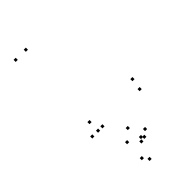

<svg xmlns="http://www.w3.org/2000/svg" viewBox="-337 -822 1294 1294"><g transform="rotate(-45 310.0 -175.0)"><path d="M206.2 -720V-740H186.2V-720ZM109.5 -720V-740H89.5V-720ZM109.5 10V-10H89.5V10ZM206.2 10V-10H186.2V10ZM164.7 -71.7V-91.7H144.7V-71.7ZM164.7 10V-10H144.7V10ZM560.7 10V-10H540.7V10ZM574 -71.8V-91.8H554V-71.8ZM355.7 259.7V239.7H335.7V259.7ZM338.7 244.7V224.7H318.7V244.7ZM242.3 349.5V329.5H222.3V349.5ZM275.5 390V370H255.5V390ZM396.3 226V206H376.3V226ZM318.7 139.2V119.2H298.7V139.2ZM248.3 203.3V183.3H228.3V203.3ZM319.7 267.8V247.8H299.7V267.8Z"/></g></svg>

Font: Monaspace Argon Dots Var
Style: Regular
Weight: 400
Designer: Riley Cran and the Lettermatic Team
Version: Version 1.100 (Monaspace Argon Dots)